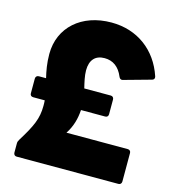

<svg xmlns="http://www.w3.org/2000/svg" viewBox="-120 -890 949 1034"><g transform="rotate(15 354.5 -373.0)"><path d="M67 42H635C645 42 652 35 652 24V-135C652 -145 645 -152 635 -152H293C322 -196 334 -242 337 -290H472C482 -290 489 -296 489 -307V-389C489 -400 482 -407 472 -407H324C316 -440 308 -474 308 -504C308 -562 337 -593 388 -593C435 -593 470 -568 491 -517C495 -508 500 -504 508 -504C509 -504 511 -505 513 -505L664 -547C672 -549 677 -554 677 -561C677 -564 677 -566 676 -569C631 -704 520 -788 375 -788C208 -788 94 -686 94 -538C94 -486 102 -445 111 -407H71C60 -407 53 -400 53 -389V-307C53 -296 60 -290 71 -290H135C136 -280 136 -270 136 -259C136 -188 114 -141 57 -49C52 -41 50 -35 50 -27V24C50 35 57 42 67 42Z"/></g></svg>

Font: LINE Seed JP App_OTF ExtraBold
Style: Regular
Weight: 800
Designer: LINE & Fontrix & Fontworks
Version: Version 1.013